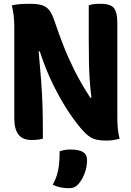

<svg xmlns="http://www.w3.org/2000/svg" viewBox="-20 -728 690 1008"><path d="M205 0Q182 7 146 7Q99 7 77 -21.5Q55 -50 55 -107V-590Q55 -648 42 -700Q65 -705 87.5 -706.5Q110 -708 137 -708Q179 -708 202.5 -700Q226 -692 240.5 -672Q255 -652 267 -615Q289 -550 313 -488.5Q337 -427 370 -360.5Q403 -294 454 -215H460Q454 -263 451 -307.5Q448 -352 447 -402.5Q446 -453 446 -520V-700Q456 -704 470.5 -706Q485 -708 509 -708Q562 -708 579 -684.5Q596 -661 596 -608V-106Q596 -80 598.5 -53Q601 -26 608 0Q594 4 577 7Q560 10 538 10Q495 10 471 0.5Q447 -9 422 -35Q385 -74 343 -136.5Q301 -199 260.5 -280.5Q220 -362 189 -458H183Q191 -372 196 -304.5Q201 -237 203 -177Q205 -117 205 -55ZM293 66Q310 61 323 59Q336 57 350 57Q394 57 415.5 70Q437 83 437 113Q437 150 423 185.5Q409 221 388 242Q378 252 368 256Q358 260 343 260Q293 260 257 242Q272 214 279.5 189Q287 164 290 135Q293 106 293 66Z"/></svg>

Font: Recursive Sn Csl St XBd
Style: Regular
Weight: 800
Version: Version 1.085;hotconv 1.1.0;makeotfexe 2.6.0; ttfautohint (v